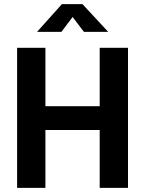

<svg xmlns="http://www.w3.org/2000/svg" viewBox="-20 -916 707 936"><path d="M63.4 0V-683H201.4V-398.3H466V-683H604V0H466V-282.2H201.4V0ZM160.5 -760.6 281.9 -896H381.9L507.5 -760.6H389.2L334 -833.1L279.4 -760.6Z"/></svg>

Font: Cairo
Style: Regular
Weight: 400
Designer: Mohamed Gaber, Accademia di Belle Arti di Urbino
Foundry: Kief Type Foundry, Accademia di Belle Arti di Urbino
Version: Version 3.120